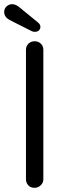

<svg xmlns="http://www.w3.org/2000/svg" viewBox="-36 -897 315 917"><path d="M171 -41Q171 -24 158.5 -12Q146 0 129 0Q110 0 99 -12Q88 -24 88 -41V-659Q88 -677 100 -688.5Q112 -700 130 -700Q147 -700 159 -688.5Q171 -677 171 -659ZM130 -745Q124 -745 118.5 -747Q113 -749 108 -752L9 -802Q-16 -816 -16 -840Q-16 -856 -4.5 -866.5Q7 -877 22 -877Q32 -877 41 -872.5Q50 -868 57 -862L145 -790Q151 -785 154 -780Q157 -775 157 -769Q157 -759 150 -752Q143 -745 130 -745Z"/></svg>

Font: Quicksand Light Medium
Style: Regular
Weight: 500
Version: Version 3.006